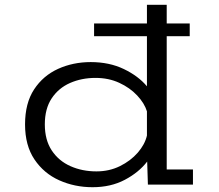

<svg xmlns="http://www.w3.org/2000/svg" viewBox="-20 -770 915 801"><path d="M366 11Q291.5 11 227.2 -17.8Q163 -46.5 123.8 -104.8Q84.5 -163 84.5 -251Q84.5 -339.5 122.2 -397Q160 -454.5 222.5 -482.8Q285 -511 358.5 -511Q436 -511 496.5 -482Q557 -453 593 -410V-619H372.5V-672H593V-750H675.5V-672H771.5V-619H675.5V-63H785V0H597L594 -96Q559.5 -51 501 -20Q442.5 11 366 11ZM167 -251Q167 -186 196 -142.2Q225 -98.5 274 -76.8Q323 -55 382.5 -55Q436 -55 480.5 -77Q525 -99 554.8 -133.2Q584.5 -167.5 593 -204.5V-305.5Q582.5 -339.5 552.2 -371.8Q522 -404 477.5 -424.5Q433 -445 378.5 -445Q320.5 -445 272.2 -423.8Q224 -402.5 195.5 -359.5Q167 -316.5 167 -251Z"/></svg>

Font: Trispace SemiExpanded Light
Style: Regular
Weight: 300
Width: 6
Designer: Tyler Finck
Foundry: Etcetera Type Company
Version: Version 1.210; ttfautohint (v1.8.3)